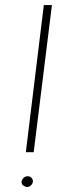

<svg xmlns="http://www.w3.org/2000/svg" viewBox="-20 -743 240 758"><path d="M153 -723H185L113 -142H82ZM69 -13Q63 -21 66 -29.5Q69 -38 77 -44Q84 -48 92.5 -47Q101 -46 106 -39Q112 -31 109 -22Q106 -13 98 -8Q89 -3 82 -5.5Q75 -8 69 -13Z"/></svg>

Font: Josefin Sans Thin ExtraLight
Style: Italic
Weight: 250
Italic angle: -7°
Version: Version 2.000